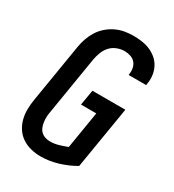

<svg xmlns="http://www.w3.org/2000/svg" viewBox="-182 -845 863 955"><g transform="rotate(30 250.0 -367.5)"><path d="M200 8Q171 8 143.5 1Q116 -6 93.5 -21Q71 -36 56 -58.5Q41 -81 34 -108Q27 -135 27.5 -164Q28 -193 33 -222L88 -556Q92 -581 100.5 -605.5Q109 -630 123 -652.5Q137 -675 157.5 -693Q178 -711 202 -722.5Q226 -734 251 -738.5Q276 -743 301 -743Q326 -743 351 -739.5Q376 -736 398 -726.5Q420 -717 438 -701.5Q456 -686 467 -664.5Q478 -643 481 -618Q484 -593 479 -568Q479 -566 479 -564.5Q479 -563 478 -562H378Q378 -562 378 -563Q378 -564 378 -565Q381 -583 378 -600.5Q375 -618 364 -631Q353 -644 336 -649.5Q319 -655 301 -655Q280 -655 258.5 -646.5Q237 -638 222 -621.5Q207 -605 199 -584Q191 -563 187 -542L132 -207Q129 -192 128.5 -177.5Q128 -163 130 -148.5Q132 -134 137 -121Q142 -108 152 -98.5Q162 -89 175.5 -84.5Q189 -80 204 -80Q228 -80 252 -87Q276 -94 299 -103L334 -316H246L261 -404H450L391 -47Q346 -21 297 -6.5Q248 8 200 8Z"/></g></svg>

Font: Iosevka SS04 Semibold
Style: Italic
Weight: 600
Italic angle: -9°
Monospace: yes
Designer: Belleve Invis
Foundry: Belleve Invis
Version: Version 19.0.0; ttfautohint (v1.8.4)